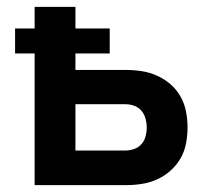

<svg xmlns="http://www.w3.org/2000/svg" viewBox="-20 -540 640 560"><path d="M81 0V-384H24V-457H81V-520H200V-457H300V-384H200V-336H346Q370 -336 393 -332.5Q416 -329 437.5 -319.5Q459 -310 477 -294.5Q495 -279 506.5 -258.5Q518 -238 522.5 -215Q527 -192 527 -168Q527 -145 522.5 -121.5Q518 -98 506.5 -78Q495 -58 477 -42Q459 -26 437.5 -16.5Q416 -7 393 -3.5Q370 0 346 0ZM200 -101H346Q359 -101 371.5 -105.5Q384 -110 392.5 -119.5Q401 -129 404.5 -142Q408 -155 408 -168Q408 -181 404.5 -194Q401 -207 392.5 -217Q384 -227 371.5 -231.5Q359 -236 346 -236H200Z"/></svg>

Font: Zed Sans Extended
Style: Bold
Weight: 700
Width: 7
Designer: Belleve Invis
Foundry: Belleve Invis
Version: Version 1.0.0; ttfautohint (v1.8.4)